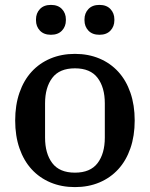

<svg xmlns="http://www.w3.org/2000/svg" viewBox="-20 -752 612 784"><path d="M286 -47Q349 -47 378.5 -86Q408 -125 408 -190V-330Q408 -395 378.5 -434Q349 -473 286 -473Q223 -473 193.5 -434Q164 -395 164 -330V-190Q164 -125 193.5 -86Q223 -47 286 -47ZM286 12Q231 12 186 -7Q141 -26 109 -61Q77 -96 59.5 -146.5Q42 -197 42 -260Q42 -323 59.5 -373.5Q77 -424 109 -459Q141 -494 186 -513Q231 -532 286 -532Q341 -532 386 -513Q431 -494 463 -459Q495 -424 512.5 -373.5Q530 -323 530 -260Q530 -197 512.5 -146.5Q495 -96 463 -61Q431 -26 386 -7Q341 12 286 12ZM188 -610Q159 -610 143 -627Q127 -644 127 -669V-673Q127 -698 143 -715Q159 -732 188 -732Q217 -732 233 -715Q249 -698 249 -673V-669Q249 -644 233 -627Q217 -610 188 -610ZM386 -610Q357 -610 341 -627Q325 -644 325 -669V-673Q325 -698 341 -715Q357 -732 386 -732Q415 -732 431 -715Q447 -698 447 -673V-669Q447 -644 431 -627Q415 -610 386 -610Z"/></svg>

Font: IBM Plex Serif Medm
Style: Regular
Weight: 500
Designer: Mike Abbink, Paul van der Laan, Pieter van Rosmalen
Foundry: Bold Monday
Version: Version 3.001